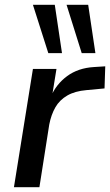

<svg xmlns="http://www.w3.org/2000/svg" viewBox="-20 -779 458 799"><path d="M38 0 117 -492H215L196 -375H191Q213 -428 259 -462Q305 -496 371 -500L418 -503L415 -411L340 -404Q292 -400 260 -381.5Q228 -363 210.5 -332.5Q193 -302 185 -261L144 0ZM320 -558 257 -759H347L377 -558ZM181 -558 117 -759H208L238 -558Z"/></svg>

Font: Nunito Sans 10pt SemiBold
Style: Italic
Weight: 600
Italic angle: -9°
Designer: Vernon Adams
Foundry: Vernon Adams
Version: Version 3.101;gftools[0.9.27]